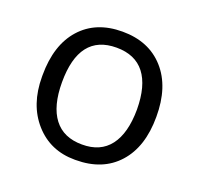

<svg xmlns="http://www.w3.org/2000/svg" viewBox="-102 -657 809 779"><g transform="rotate(20 302.0 -267.5)"><path d="M300.3 -475.6Q139.6 -475.6 139.6 -268.1Q139.6 -165.5 180.7 -111.8Q221.7 -58.1 301.8 -58.1Q380.9 -57.6 421.9 -111.3Q462.9 -165 463.4 -267.6Q462.9 -370.1 421.9 -422.9Q380.9 -475.6 300.3 -475.6ZM55.7 -268.1Q55.7 -398.4 121.1 -471.7Q186.5 -544.9 300.8 -544.9Q415 -544.9 481.4 -470.7Q547.9 -396.5 547.4 -266.6Q547.4 -136.7 481.4 -63.5Q415.5 9.8 299.3 9.8Q297.4 9.8 295.4 9.8Q189.5 9.8 122.6 -65.4Q55.7 -140.6 55.7 -261.2Q55.7 -264.6 55.7 -268.1Z"/></g></svg>

Font: OpenSansHebrew-Regular
Style: Regular
Weight: 400
Foundry: Ascender Corporation, Yanek Iontef
Version: Version 2.001;PS 002.001;hotconv 1.0.70;makeotf.lib2.5.58329